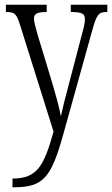

<svg xmlns="http://www.w3.org/2000/svg" viewBox="-20 -556 475 814"><path d="M33 201V238H38C164 238 197 198 249 11L371 -427C390 -496 399 -505 432 -505H435V-536H280V-505H290C330 -504 340 -496 340 -475C340 -458 335 -437 328 -413L273 -203C258 -147 246 -100 238 -63C232 -98 216 -156 194 -229L140 -407C131 -439 124 -463 124 -477C124 -495 134 -505 175 -505H178V-536H5V-505H7C44 -505 50 -497 66 -447L207 2C167 143 141 201 33 201Z"/></svg>

Font: Noto Serif Thai ExtraCondensed Light
Style: Regular
Weight: 300
Width: 2
Designer: Monotype Design Team
Foundry: Monotype Imaging Inc.
Version: Version 2.002